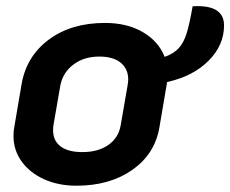

<svg xmlns="http://www.w3.org/2000/svg" viewBox="-20 -582 733 611"><path d="M512 -321 511 -316 487 -175Q472 -91 400.5 -41Q329 9 223 9Q166 9 120.5 -11.5Q75 -32 49 -68Q23 -104 23 -149Q23 -166 25 -175L49 -316Q65 -404 136 -456.5Q207 -509 314 -509Q385 -509 435 -479.5Q485 -450 504 -401Q534 -412 549.5 -429.5Q565 -447 574 -476Q583 -505 593 -562Q693 -568 693 -501Q693 -438 643.5 -388.5Q594 -339 512 -321ZM388 -329Q388 -363 364 -382.5Q340 -402 296 -402Q247 -402 213.5 -376.5Q180 -351 172 -310L150 -183Q149 -177 149 -167Q149 -134 173 -116Q197 -98 242 -98Q292 -98 324.5 -120.5Q357 -143 364 -183L386 -310Q388 -322 388 -329Z"/></svg>

Font: K2D
Style: Bold Italic
Weight: 700
Italic angle: -10°
Designer: Katatrad Aksorn Co.,Ltd.
Foundry: Cadson Demak Co.,Ltd.
Version: Version 1.000; ttfautohint (v1.6)